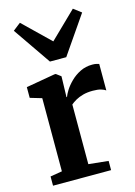

<svg xmlns="http://www.w3.org/2000/svg" viewBox="-128 -927 700 995"><g transform="rotate(-15 222.0 -430.0)"><path d="M29 0V-49.5L92.5 -60V-452.5L30 -471V-528.5L185 -555.5H192.5L218 -536.5L217.5 -513L215 -425L218 -425.5Q222 -438 235.2 -459.2Q248.5 -480.5 270.5 -502.2Q292.5 -524 322 -538.8Q351.5 -553.5 387 -553.5Q400.5 -553.5 409.2 -551.5Q418 -549.5 423.5 -547.5V-405.5Q415 -412 398.2 -417Q381.5 -422 354.5 -422Q325.5 -422 302.5 -415.8Q279.5 -409.5 262.8 -400Q246 -390.5 234.5 -380.5V-60.5L340.5 -49.5V0ZM180 -625.5 40.5 -828 81.5 -860 224 -722 365.5 -859.5 407 -828 267.5 -625.5Z"/></g></svg>

Font: Merriweather 48pt
Style: Bold
Weight: 700
Version: Version 2.100